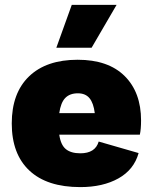

<svg xmlns="http://www.w3.org/2000/svg" viewBox="-20 -754 623 784"><path d="M551 -204H222Q228 -162 249 -145Q270 -128 308 -128Q369 -128 383 -176L546 -129Q527 -61 463.5 -25.5Q400 10 308 10Q172 10 100 -57.5Q28 -125 28 -250Q28 -374 98.5 -442Q169 -510 297 -510Q422 -510 489 -443.5Q556 -377 556 -262Q556 -226 551 -204ZM222 -292H367Q362 -333 345.5 -353Q329 -373 298 -373Q265 -373 246.5 -354Q228 -335 222 -292ZM456 -734 354 -559H210L273 -734Z"/></svg>

Font: Work Sans ExtraBold
Style: Regular
Weight: 800
Designer: Wei Huang
Foundry: Wei Huang
Version: Version 1.500